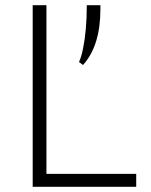

<svg xmlns="http://www.w3.org/2000/svg" viewBox="-20 -720 582 740"><path d="M106 0V-700H159V-50H505V0ZM300 -469.5 284.5 -481Q293.5 -500.5 300.2 -533.5Q307 -566.5 310.8 -609.2Q314.5 -652 314.5 -700H367V-685.5Q367 -615 350.5 -561.2Q334 -507.5 300 -469.5Z"/></svg>

Font: Overpass ExtraLight
Style: Regular
Weight: 250
Designer: Delve Withrington, Dave Bailey, Thomas Jockin
Foundry: Delve Fonts LLC
Version: Version 4.000